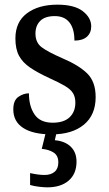

<svg xmlns="http://www.w3.org/2000/svg" viewBox="-20 -566 467 823"><path d="M202 10Q122 10 79.5 -17.5Q37 -45 37 -97Q37 -136 59 -151Q81 -166 104 -166Q104 -111 128 -75.5Q152 -40 206 -40Q254 -40 278.5 -63.5Q303 -87 303 -126Q303 -150 293 -166.5Q283 -183 258.5 -197.5Q234 -212 192 -231Q142 -254 109.5 -276Q77 -298 61.5 -327Q46 -356 46 -401Q46 -472 95.5 -509Q145 -546 226 -546Q299 -546 335 -518Q371 -490 371 -453Q371 -425 352.5 -408.5Q334 -392 299 -392Q299 -443 277.5 -470Q256 -497 215 -497Q173 -497 152.5 -476.5Q132 -456 132 -422Q132 -384 158 -364Q184 -344 246 -317Q319 -286 354.5 -250.5Q390 -215 390 -150Q390 -73 339.5 -31.5Q289 10 202 10ZM183 237Q169 237 147.5 234.5Q126 232 109 227V176Q145 184 171 184Q198 184 214 170.5Q230 157 230 130Q230 101 210 88Q190 75 159 72L179 -9H225L215 35Q259 39 283.5 63Q308 87 308 127Q308 179 274.5 208Q241 237 183 237Z"/></svg>

Font: Noto Serif Khmer SemiCondensed Medium
Style: Regular
Weight: 500
Width: 4
Designer: Danh Hong and the Monotype Design Team
Foundry: Monotype Imaging Inc.
Version: Version 2.004; ttfautohint (v1.8.4.7-5d5b)